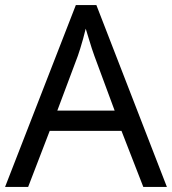

<svg xmlns="http://www.w3.org/2000/svg" viewBox="-20 -737 679 757"><path d="M545 0 459 -221H176L91 0H0L279 -717H360L638 0ZM352 -517Q349 -525 342 -546Q335 -567 328.5 -589.5Q322 -612 318 -624Q313 -604 307.5 -583.5Q302 -563 296.5 -546Q291 -529 287 -517L206 -301H432Z"/></svg>

Font: Noto Sans Vithkuqi
Style: Regular
Weight: 400
Version: Version 1.001